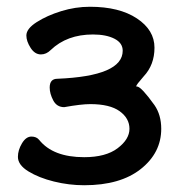

<svg xmlns="http://www.w3.org/2000/svg" viewBox="-20 -518 541 568"><path d="M229 30Q184 30 139.5 19Q95 8 64 -11Q33 -30 33 -54Q33 -74 45 -94Q57 -114 73 -114Q88 -114 96 -104Q137 -53 229 -53Q293 -53 328 -79.5Q363 -106 363 -137Q363 -168 334 -189Q305 -210 247 -210Q220 -210 170 -201Q148 -201 137.5 -221Q127 -241 127 -259Q127 -285 150 -285Q343 -293 343 -368Q343 -391 318.5 -403.5Q294 -416 255 -416Q178 -416 130 -370Q117 -357 101 -357Q83 -357 70.5 -376.5Q58 -396 58 -413Q58 -433 88.5 -452.5Q119 -472 161 -485Q203 -498 246 -498Q333 -498 385 -463.5Q437 -429 437 -377Q437 -326 405 -292Q383 -267 383 -263Q383 -262 384 -262H386Q399 -260 437 -207Q457 -178 457 -137Q457 -66 396.5 -18Q336 30 229 30Z"/></svg>

Font: LXGW ZhenKai
Style: Regular
Weight: 400
Designer: LXGW / Fontworks Inc.
Foundry: LXGW / Fontworks Inc.
Version: Version 0.800;June 8, 2025